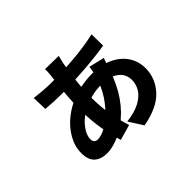

<svg xmlns="http://www.w3.org/2000/svg" viewBox="-142 -955 1285 1285"><g transform="rotate(-45 500.0 -312.5)"><path d="M501.8 -629.4Q489.2 -568 479.8 -484.6Q470.4 -401.2 470.4 -332Q470.4 -238 483.5 -163.9Q496.6 -89.8 520 -18.2L410.2 13Q389.4 -47.8 374.6 -136.8Q359.8 -225.8 359.8 -313Q359.8 -382 364.8 -444.4Q369.8 -506.8 378.8 -581L384 -627.2Q387.4 -654.8 386 -680.6L514 -678.2Q509.2 -663 501.8 -629.4ZM771.2 -625.4 772.4 -517Q688.8 -502.8 564.6 -493.2Q440.4 -483.6 347 -483.6Q315.4 -483.6 273.7 -485.5Q232 -487.4 199.6 -490.4L196 -597.6Q221.2 -593.6 269.5 -589.7Q317.8 -585.8 347 -585.8Q467 -585.8 572.4 -594.9Q677.8 -604 771.2 -625.4ZM689.6 -374Q654.2 -265.6 600.4 -188.2Q546.6 -110.8 476.6 -61.2Q433 -28.4 380.2 -8.1Q327.4 12.2 282.6 12.2Q227.4 12.2 193.8 -16.7Q160.2 -45.6 160.2 -112Q160.2 -174 193.4 -232.7Q226.6 -291.4 282.7 -336.3Q338.8 -381.2 404.4 -405.2Q445.6 -420.4 493.3 -428.6Q541 -436.8 588.4 -436.8Q671 -436.8 734.4 -407.6Q797.8 -378.4 832.4 -326.6Q867 -274.8 867 -208.8Q867 -114.8 800.6 -42Q734.2 30.8 591 56.8L527.6 -43.6Q605.2 -52.2 654.3 -78.8Q703.4 -105.4 725.2 -141.5Q747 -177.6 747 -219.2Q747 -253.8 728.2 -281.5Q709.4 -309.2 671.9 -325.4Q634.4 -341.6 581.4 -341.6Q493.8 -341.6 409 -303Q372.2 -286 339.8 -257.5Q307.4 -229 288.2 -196.5Q269 -164 269 -133.8Q269 -116.6 278.1 -107.1Q287.2 -97.6 305 -97.6Q331.6 -97.6 367.8 -114.8Q404 -132 438.2 -163.2Q548.6 -258.6 590 -398.2Q594.6 -411.2 600.3 -439.1Q606 -467 607.8 -481.6L717.6 -455.2Q703.6 -419.4 689.6 -374Z"/></g></svg>

Font: 寒蝉端黑体 Light
Style: Regular
Weight: 300
Designer: ChillDuanSans {Warren2060}; 
Source Han Sans {Ryoko NISHIZUKA 西塚涼子 (kana, bopomofo & ideographs); Paul D. Hunt (Latin, G
Foundry: ChillType&Adobe
Version: Version 1.300;Glyphs 3.3 (3306)